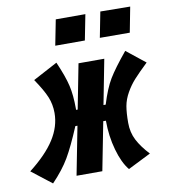

<svg xmlns="http://www.w3.org/2000/svg" viewBox="-126 -782 769 870"><g transform="rotate(-10 258.5 -347.0)"><path d="M394 -711.9 531.2 -710.4 508.8 -594.2 371.1 -594.7ZM189 -711.9H325.2L302.2 -594.7H166ZM344.7 -292Q366.7 -363.8 391.8 -405.5Q417 -447.3 474.1 -516.6L560.5 -447.8Q518.6 -407.7 496.8 -383.5Q475.1 -359.4 458.3 -329.6Q441.4 -299.8 436 -269.3Q430.7 -238.8 430.7 -192.9Q430.7 -148.9 449.2 -113Q467.8 -77.1 503.4 -39.1L397.9 13.7Q369.1 -21 351.1 -85Q333 -148.9 333 -220.2H320.8L277.3 2.4H158.7L202.1 -220.2H192.4Q155.3 -131.8 126.7 -83Q98.1 -34.2 47.9 18.1L-44.4 -53.7Q34.7 -115.2 72.3 -174.1Q109.9 -232.9 109.9 -295.4Q109.9 -335 95.5 -369.9Q81.1 -404.8 44.9 -458L157.7 -518.1Q188 -448.7 198.2 -404.3Q208.5 -359.9 208.5 -297.9V-292H215.8L255.9 -498H374.5L334.5 -292Z"/></g></svg>

Font: Fantasque Sans Mono
Style: Bold Italic
Weight: 700
Italic angle: -11°
Monospace: yes
Designer: Jany Belluz
Version: Version 1.7.1